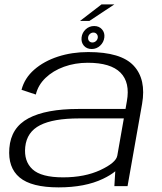

<svg xmlns="http://www.w3.org/2000/svg" viewBox="-20 -826 718 852"><path d="M487.5 0 491.5 -66Q470.5 -48.5 437 -32.5Q357.5 5.5 240 5.5Q119.5 5.5 67 -38.5Q14.5 -82.5 21.5 -168.5Q28.5 -259.5 106.2 -301Q184 -342.5 328.5 -342.5H537L543 -377Q558 -460 514.5 -503.8Q471 -547.5 369.5 -547.5Q313 -547.5 264 -529.8Q215 -512 182 -480.2Q149 -448.5 139 -406.5L75.5 -427.5Q89 -479.5 132 -517Q175 -554.5 237.2 -574.8Q299.5 -595 371.5 -595Q517 -595 573.2 -534.5Q629.5 -474 610.5 -365L546 0ZM500.5 -135.5 529.5 -300.5H330Q217 -300.5 158 -270.5Q99 -240.5 92 -174Q85.5 -110.5 124.2 -74.8Q163 -39 260 -39Q356 -39 425.5 -71.5Q495 -104 500.5 -135.5ZM387 -608.5Q365 -608.5 352.2 -623.2Q339.5 -638 342 -660Q344.5 -681 360.2 -695.8Q376 -710.5 398 -710.5Q419.5 -710.5 432.5 -695.8Q445.5 -681 443 -660Q440.5 -638.5 424.5 -623.5Q408.5 -608.5 387 -608.5ZM390 -637.5Q399 -637.5 406 -643.8Q413 -650 414 -660Q414.5 -669 409 -675.2Q403.5 -681.5 394.5 -681.5Q385.5 -681.5 378.8 -675.2Q372 -669 371 -660Q370 -650 375.5 -643.8Q381 -637.5 390 -637.5ZM335 -733 430.5 -806.5H487.5L376.5 -733Z"/></svg>

Font: Anybody ExtraExpanded Light
Style: Italic
Weight: 300
Width: 8
Italic angle: -10°
Designer: Tyler Finck
Foundry: Etcetera Type Company
Version: Version 1.010; ttfautohint (v1.8.3) -l 8 -r 50 -G 200 -x 14 